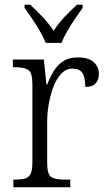

<svg xmlns="http://www.w3.org/2000/svg" viewBox="-20 -786 449 806"><path d="M36 0V-32H44Q69 -32 85 -36.5Q101 -41 108.5 -56.5Q116 -72 116 -106V-433Q116 -481 98.5 -492.5Q81 -504 41 -504H34V-536H164L175 -431H178Q189 -460 204.5 -486Q220 -512 244.5 -528.5Q269 -545 307 -545Q351 -545 373 -525.5Q395 -506 395 -475Q395 -451 381.5 -436Q368 -421 338 -421Q338 -461 326 -479.5Q314 -498 284 -498Q258 -498 238 -477.5Q218 -457 205 -423.5Q192 -390 185 -351Q178 -312 178 -275V-103Q178 -54 195 -43Q212 -32 250 -32H275V0ZM172 -606Q163 -629 147.5 -655.5Q132 -682 114.5 -708Q97 -734 83 -753V-766H107Q136 -739 160 -713.5Q184 -688 205 -657Q226 -688 249.5 -713.5Q273 -739 303 -766H327V-753Q313 -734 295.5 -708Q278 -682 262.5 -655.5Q247 -629 238 -606Z"/></svg>

Font: Noto Serif Ethiopic SemiCondensed Light
Style: Regular
Weight: 300
Width: 4
Designer: Monotype Design Team
Foundry: Monotype Imaging Inc.
Version: Version 2.102; ttfautohint (v1.8.4.7-5d5b)